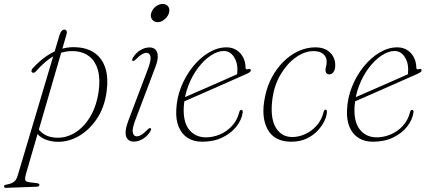

<svg xmlns="http://www.w3.org/2000/svg" viewBox="-80 -690 2116 945"><path d="M247 -519.5 47 168.5Q42 187 44.2 195.8Q46.5 204.5 64.5 207L101 211.5Q108 212.5 111 214.5Q114 216.5 114 220Q114 223.5 111 226Q108 228.5 102.5 229L-50 234.5Q-55.5 235 -57.8 233Q-60 231 -60 227.5Q-60 224 -57.8 222Q-55.5 220 -52 219.5Q-32.5 216 -21.2 210.8Q-10 205.5 -3.8 197.2Q2.5 189 6.5 176L213 -517.5Q215 -523.5 217 -528Q219 -532.5 221.5 -535.8Q224 -539 226.5 -540.8Q229 -542.5 231.5 -543.5Q234 -544.5 236.5 -544.5Q243.5 -544.5 247.2 -538.5Q251 -532.5 247 -519.5ZM97.5 -339.5Q94 -335 88.8 -332.8Q83.5 -330.5 79 -333Q73.5 -337 75 -343Q76.5 -349 81.5 -354.5Q115.5 -391.5 151.2 -415.5Q187 -439.5 224.5 -450Q262 -460.5 301.5 -457Q355 -453 390 -426.2Q425 -399.5 439.5 -352Q454 -304.5 444.5 -237Q434 -160.5 395.8 -104Q357.5 -47.5 304 -18Q250.5 11.5 193 7.5Q153.5 4.5 126 -12.2Q98.5 -29 82.5 -64.5L99 -71Q113 -44.5 136 -29.8Q159 -15 192.5 -12.5Q241 -9 285.2 -34.5Q329.5 -60 361.8 -111.8Q394 -163.5 405.5 -239Q414 -301 402.2 -343.8Q390.5 -386.5 362.5 -410Q334.5 -433.5 295 -437.5Q242 -443 194 -419Q146 -395 97.5 -339.5Z M585.5 -97.5Q569.5 -54.5 573.8 -36.8Q578 -19 593.5 -19Q603.5 -19 615.5 -26Q627.5 -33 644 -50Q650 -56 654 -58.2Q658 -60.5 661 -59Q664.5 -57.5 663.8 -53.5Q663 -49.5 660.5 -44.5Q646.5 -20.5 623.8 -6.8Q601 7 578 7Q560.5 7 549.5 -3.8Q538.5 -14.5 538.2 -36.2Q538 -58 550 -91.5L648.5 -351.5Q664.5 -395 660.5 -412.5Q656.5 -430 640.5 -430Q631 -430 619 -423.2Q607 -416.5 590 -399Q584 -393.5 580.2 -391.2Q576.5 -389 573 -390.5Q569.5 -392 570.2 -395.8Q571 -399.5 573.5 -404.5Q587.5 -429 610.2 -442.8Q633 -456.5 656 -456.5Q674.5 -456.5 685.2 -445.8Q696 -435 696.5 -413Q697 -391 684 -358ZM696 -581Q678.5 -581 668.8 -594Q659 -607 664 -625Q667.5 -638 676.2 -648.2Q685 -658.5 696.5 -664.5Q708 -670.5 720 -670.5Q738.5 -670.5 747.8 -658Q757 -645.5 751.5 -626.5Q748.5 -614.5 739.8 -604.2Q731 -594 719.8 -587.5Q708.5 -581 696 -581Z M812 -203.5Q812 -203.5 832 -212.5Q852 -221.5 884.2 -235.5Q916.5 -249.5 954 -265.8Q991.5 -282 1027.2 -298Q1063 -314 1090 -326L1084 -314Q1086.5 -321 1087.5 -328.2Q1088.5 -335.5 1088.5 -348Q1088.5 -386.5 1069.5 -412.8Q1050.5 -439 1022 -439Q991.5 -439 958.2 -417.2Q925 -395.5 895.8 -357.2Q866.5 -319 847.2 -269.2Q828 -219.5 824.5 -164.5Q820.5 -89 851.2 -51.5Q882 -14 933.5 -14Q968 -14 1001.8 -28Q1035.5 -42 1061.5 -69.8Q1087.5 -97.5 1098 -139Q1099.5 -144.5 1102 -146.8Q1104.5 -149 1107.5 -149Q1111.5 -149 1113.5 -146Q1115.5 -143 1114.5 -136.5Q1109.5 -100.5 1083.8 -67.5Q1058 -34.5 1015 -13.5Q972 7.5 915 7.5Q873.5 7.5 844.2 -11Q815 -29.5 800 -64.5Q785 -99.5 787.5 -149Q790 -209 812.2 -264Q834.5 -319 869.8 -362.5Q905 -406 948 -431.5Q991 -457 1034.5 -457Q1063.5 -457 1084.5 -443.2Q1105.5 -429.5 1117 -406.8Q1128.5 -384 1128.5 -357Q1128.5 -352 1131.8 -349.8Q1135 -347.5 1141 -349.5Q1148 -352 1151.2 -350Q1154.5 -348 1154.5 -343.5Q1154.5 -339 1149.8 -335.2Q1145 -331.5 1131 -325Q1113.5 -317 1083.5 -304Q1053.5 -291 1018.2 -275.2Q983 -259.5 947.2 -243.8Q911.5 -228 881.5 -215Q851.5 -202 833.5 -194Q815.5 -186 815.5 -186Z M1464 -438.5Q1419 -438.5 1375.8 -407.5Q1332.5 -376.5 1301.5 -324.2Q1270.5 -272 1261.5 -208.5Q1248 -114 1276 -64.5Q1304 -15 1360.5 -15.5Q1391 -16 1422.2 -30Q1453.5 -44 1478.2 -71.5Q1503 -99 1513 -139.5Q1514.5 -145.5 1516.8 -147.8Q1519 -150 1522 -150Q1525.5 -150 1527.2 -147.8Q1529 -145.5 1529 -140.5Q1529 -122 1517.8 -97Q1506.5 -72 1484.5 -48Q1462.5 -24 1429.8 -8.2Q1397 7.5 1353.5 7.5Q1270 7.5 1236.8 -54Q1203.5 -115.5 1224.5 -214.5Q1234.5 -265 1258 -309Q1281.5 -353 1314.8 -386.2Q1348 -419.5 1388.5 -438.2Q1429 -457 1472.5 -457Q1504.5 -457 1526 -445Q1547.5 -433 1558.8 -413.2Q1570 -393.5 1570 -369Q1570 -347 1561.5 -335.5Q1553 -324 1541 -324Q1532.5 -324 1527.2 -329.5Q1522 -335 1522 -343.5Q1522 -352.5 1525 -364Q1528 -375.5 1528 -386Q1528 -409.5 1511 -424Q1494 -438.5 1464 -438.5Z M1652.5 -203.5Q1652.5 -203.5 1672.5 -212.5Q1692.5 -221.5 1724.8 -235.5Q1757 -249.5 1794.5 -265.8Q1832 -282 1867.8 -298Q1903.5 -314 1930.5 -326L1924.5 -314Q1927 -321 1928 -328.2Q1929 -335.5 1929 -348Q1929 -386.5 1910 -412.8Q1891 -439 1862.5 -439Q1832 -439 1798.8 -417.2Q1765.5 -395.5 1736.2 -357.2Q1707 -319 1687.8 -269.2Q1668.5 -219.5 1665 -164.5Q1661 -89 1691.8 -51.5Q1722.5 -14 1774 -14Q1808.5 -14 1842.2 -28Q1876 -42 1902 -69.8Q1928 -97.5 1938.5 -139Q1940 -144.5 1942.5 -146.8Q1945 -149 1948 -149Q1952 -149 1954 -146Q1956 -143 1955 -136.5Q1950 -100.5 1924.2 -67.5Q1898.5 -34.5 1855.5 -13.5Q1812.5 7.5 1755.5 7.5Q1714 7.5 1684.8 -11Q1655.5 -29.5 1640.5 -64.5Q1625.5 -99.5 1628 -149Q1630.5 -209 1652.8 -264Q1675 -319 1710.2 -362.5Q1745.5 -406 1788.5 -431.5Q1831.5 -457 1875 -457Q1904 -457 1925 -443.2Q1946 -429.5 1957.5 -406.8Q1969 -384 1969 -357Q1969 -352 1972.2 -349.8Q1975.5 -347.5 1981.5 -349.5Q1988.5 -352 1991.8 -350Q1995 -348 1995 -343.5Q1995 -339 1990.2 -335.2Q1985.5 -331.5 1971.5 -325Q1954 -317 1924 -304Q1894 -291 1858.8 -275.2Q1823.5 -259.5 1787.8 -243.8Q1752 -228 1722 -215Q1692 -202 1674 -194Q1656 -186 1656 -186Z"/></svg>

Font: Fraunces Thin
Style: Italic
Weight: 250
Italic angle: -16°
Version: Version 1.000;[b76b70a41]